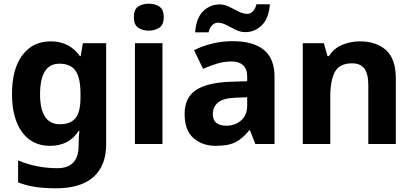

<svg xmlns="http://www.w3.org/2000/svg" viewBox="-20 -780 2239 1040"><path d="M255 -556Q356 -556 413 -476H417L429 -546H555V1Q555 118 486 179Q417 240 282 240Q224 240 174.5 233Q125 226 78 208V89Q178 131 291 131Q406 131 406 7V-4Q406 -20 407 -38.5Q408 -57 410 -71H406Q378 -28 339 -9Q300 10 251 10Q154 10 99.5 -64.5Q45 -139 45 -272Q45 -406 101 -481Q157 -556 255 -556ZM302 -435Q197 -435 197 -270Q197 -107 304 -107Q361 -107 388.5 -139.5Q416 -172 416 -253V-271Q416 -359 389 -397Q362 -435 302 -435Z M786 -760Q819 -760 843 -744.5Q867 -729 867 -687Q867 -646 843 -630Q819 -614 786 -614Q752 -614 728.5 -630Q705 -646 705 -687Q705 -729 728.5 -744.5Q752 -760 786 -760ZM860 -546V0H711V-546Z M1224 -337 1319 -340V-364Q1319 -407 1296.5 -427Q1274 -447 1234 -447Q1194 -447 1156 -435.5Q1118 -424 1080 -407L1031 -508Q1074 -530 1128 -543.5Q1182 -557 1240 -557Q1351 -557 1409 -510Q1467 -463 1467 -364V0H1363L1334 -74H1330Q1295 -30 1256 -10Q1217 10 1149 10Q1076 10 1028 -32Q980 -74 980 -163Q980 -251 1040.5 -291.5Q1101 -332 1224 -337ZM1133 -162Q1133 -128 1153 -113.5Q1173 -99 1205 -99Q1253 -99 1286 -127.5Q1319 -156 1319 -208V-253L1261 -251Q1189 -249 1161 -225Q1133 -201 1133 -162ZM1037 -605Q1043 -683 1080.5 -719.5Q1118 -756 1170 -756Q1197 -756 1222 -743Q1247 -730 1272 -717.5Q1297 -705 1320 -705Q1335 -705 1349 -718Q1363 -731 1369 -757H1442Q1436 -680 1398 -643Q1360 -606 1309 -606Q1283 -606 1257 -618.5Q1231 -631 1207 -644Q1183 -657 1159 -657Q1144 -657 1130 -644Q1116 -631 1110 -605Z M1620 -546H1734L1754 -476H1762Q1788 -518 1833.5 -537Q1879 -556 1930 -556Q2018 -556 2071 -508.5Q2124 -461 2124 -356V0H1975V-319Q1975 -379 1954 -408Q1933 -437 1887 -437Q1819 -437 1794 -390.5Q1769 -344 1769 -257V0H1620Z"/></svg>

Font: BC Sans
Style: Bold
Weight: 700
Designer: Monotype Design Team
Province of B.C.
Foundry: Monotype Imaging Inc.
Version: Version 2.000;GOOG;noto-source:20170915:90ef993387c0